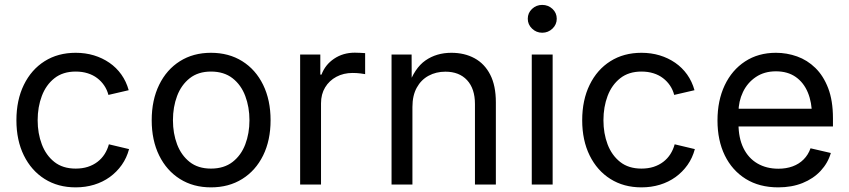

<svg xmlns="http://www.w3.org/2000/svg" viewBox="-20 -768 3533 799"><path d="M294.9 11.7Q221.2 11.7 165.8 -23.2Q110.4 -58.1 79.3 -121.1Q48.3 -184.1 48.3 -267.6Q48.3 -351.6 79.3 -415Q110.4 -478.5 165.8 -513.4Q221.2 -548.3 294.9 -548.3Q335.4 -548.3 370.8 -537.6Q406.2 -526.9 435.3 -506.8Q464.4 -486.8 484.9 -458Q505.4 -429.2 515.6 -392.6L431.2 -373Q425.8 -394 413.8 -411.9Q401.9 -429.7 384.5 -442.9Q367.2 -456.1 344.7 -463.1Q322.3 -470.2 294.9 -470.2Q241.7 -470.2 206.5 -442.4Q171.4 -414.6 154.1 -368.7Q136.7 -322.8 136.7 -267.6Q136.7 -212.9 154.1 -167.2Q171.4 -121.6 206.3 -94Q241.2 -66.4 294.9 -66.4Q322.8 -66.4 345.5 -73.7Q368.2 -81.1 385.7 -94.5Q403.3 -107.9 415.3 -126.7Q427.2 -145.5 433.1 -167.5L517.1 -147.5Q507.3 -110.8 486.6 -81.5Q465.8 -52.2 436.8 -31.2Q407.7 -10.3 371.8 0.7Q335.9 11.7 294.9 11.7Z M857.9 11.7Q784.2 11.7 728.8 -23.2Q673.3 -58.1 642.3 -121.1Q611.3 -184.1 611.3 -267.6Q611.3 -351.6 642.3 -415Q673.3 -478.5 728.8 -513.4Q784.2 -548.3 857.9 -548.3Q932.1 -548.3 988 -513.4Q1043.9 -478.5 1075 -415Q1106 -351.6 1106 -267.6Q1106 -184.1 1075 -121.1Q1043.9 -58.1 988 -23.2Q932.1 11.7 857.9 11.7ZM857.9 -66.4Q912.1 -66.4 947.8 -94Q983.4 -121.6 1000.7 -167.2Q1018.1 -212.9 1018.1 -267.6Q1018.1 -322.3 1000.7 -368.4Q983.4 -414.6 947.8 -442.4Q912.1 -470.2 857.9 -470.2Q804.7 -470.2 769.5 -442.4Q734.4 -414.6 717 -368.7Q699.7 -322.8 699.7 -267.6Q699.7 -212.9 717 -167.2Q734.4 -121.6 769.3 -94Q804.2 -66.4 857.9 -66.4Z M1229 0V-541H1313V-457.5H1317.9Q1333 -498.5 1370.4 -523.7Q1407.7 -548.8 1456.5 -548.8Q1466.8 -548.8 1479.5 -548.1Q1492.2 -547.4 1499.5 -546.9V-459.5Q1495.6 -460.4 1480.2 -462.4Q1464.8 -464.4 1447.3 -464.4Q1409.7 -464.4 1379.9 -448.5Q1350.1 -432.6 1333 -404.3Q1315.9 -376 1315.9 -337.9V0Z M1696.3 -322.8V0H1609.4V-541H1692.9L1693.4 -409.7H1679.2Q1704.6 -484.4 1750.5 -516.4Q1796.4 -548.3 1858.4 -548.3Q1913.1 -548.3 1954.8 -525.6Q1996.6 -502.9 2020 -457.3Q2043.5 -411.6 2043.5 -342.3V0H1956.5V-335Q1956.5 -398.9 1923.8 -434.3Q1891.1 -469.7 1833.5 -469.7Q1794.9 -469.7 1763.7 -452.9Q1732.4 -436 1714.4 -403.3Q1696.3 -370.6 1696.3 -322.8Z M2192.9 0V-541H2279.8V0ZM2236.3 -631.8Q2211.9 -631.8 2194.1 -648.9Q2176.3 -666 2176.3 -689.9Q2176.3 -714.4 2194.1 -731Q2211.9 -747.6 2236.3 -747.6Q2261.2 -747.6 2279.1 -731Q2296.9 -714.4 2296.9 -689.9Q2296.9 -666 2279.1 -648.9Q2261.2 -631.8 2236.3 -631.8Z M2649.4 11.7Q2575.7 11.7 2520.3 -23.2Q2464.8 -58.1 2433.8 -121.1Q2402.8 -184.1 2402.8 -267.6Q2402.8 -351.6 2433.8 -415Q2464.8 -478.5 2520.3 -513.4Q2575.7 -548.3 2649.4 -548.3Q2689.9 -548.3 2725.3 -537.6Q2760.7 -526.9 2789.8 -506.8Q2818.8 -486.8 2839.4 -458Q2859.9 -429.2 2870.1 -392.6L2785.6 -373Q2780.3 -394 2768.3 -411.9Q2756.3 -429.7 2739 -442.9Q2721.7 -456.1 2699.2 -463.1Q2676.8 -470.2 2649.4 -470.2Q2596.2 -470.2 2561 -442.4Q2525.9 -414.6 2508.5 -368.7Q2491.2 -322.8 2491.2 -267.6Q2491.2 -212.9 2508.5 -167.2Q2525.9 -121.6 2560.8 -94Q2595.7 -66.4 2649.4 -66.4Q2677.2 -66.4 2700 -73.7Q2722.7 -81.1 2740.2 -94.5Q2757.8 -107.9 2769.8 -126.7Q2781.7 -145.5 2787.6 -167.5L2871.6 -147.5Q2861.8 -110.8 2841.1 -81.5Q2820.3 -52.2 2791.3 -31.2Q2762.2 -10.3 2726.3 0.7Q2690.4 11.7 2649.4 11.7Z M3218.8 11.7Q3140.1 11.7 3083.5 -23.4Q3026.9 -58.6 2996.3 -121.1Q2965.8 -183.6 2965.8 -266.6Q2965.8 -349.6 2995.8 -413.1Q3025.9 -476.6 3080.8 -512.5Q3135.7 -548.3 3209 -548.3Q3254.4 -548.3 3296.9 -533.2Q3339.4 -518.1 3373 -485.4Q3406.7 -452.6 3426.5 -400.9Q3446.3 -349.1 3446.3 -275.9V-241.7H3022.5V-315.4H3399.4L3358.9 -288.6Q3358.9 -341.8 3341.8 -383.1Q3324.7 -424.3 3291.3 -447.8Q3257.8 -471.2 3209 -471.2Q3160.6 -471.2 3125.5 -447.5Q3090.3 -423.8 3071.8 -385Q3053.2 -346.2 3053.2 -300.3V-253.4Q3053.2 -193.8 3073.7 -151.9Q3094.2 -109.9 3131.8 -87.9Q3169.4 -65.9 3219.2 -65.9Q3252 -65.9 3278.6 -75.7Q3305.2 -85.4 3324.2 -104.5Q3343.3 -123.5 3353 -150.9L3437.5 -131.3Q3425.3 -89.4 3395 -56.9Q3364.7 -24.4 3319.8 -6.3Q3274.9 11.7 3218.8 11.7Z"/></svg>

Font: Inter 17pt
Style: Regular
Weight: 400
Version: Version 4.001;git-66647c0bb